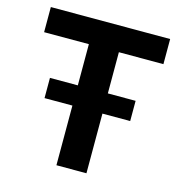

<svg xmlns="http://www.w3.org/2000/svg" viewBox="-107 -826 876 923"><g transform="rotate(15 330.5 -364.0)"><path d="M33.2 -602.5V-727.5H627V-602.5H405.3V0H255.9V-602.5ZM117.2 -296.9V-397.5H543.5V-296.9Z"/></g></svg>

Font: Inter 18pt
Style: Bold
Weight: 700
Designer: Rasmus Andersson
Foundry: rsms
Version: Version 4.001;git-66647c0bb